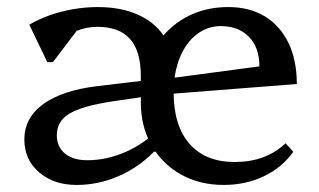

<svg xmlns="http://www.w3.org/2000/svg" viewBox="-20 -512 905 544"><path d="M379 -265V-297Q379 -367 348.5 -401.5Q318 -436 256 -436Q224 -436 194.5 -423.5Q165 -411 146 -389L152 -469H231L130 -336H114L63 -442Q90 -458 121.5 -469Q153 -480 187.5 -486Q222 -492 257 -492Q322 -492 369.5 -471Q417 -450 443 -412Q469 -374 469 -322V-265ZM197 12Q132 12 90.5 -24Q49 -60 49 -117Q49 -178 102.5 -217Q156 -256 256 -268L416 -287V-242L300 -225Q214 -212 177.5 -190.5Q141 -169 141 -129Q141 -96 164 -77Q187 -58 227 -58Q283 -58 337 -82Q391 -106 428 -146L431 -82H416Q372 -37 315 -12.5Q258 12 197 12ZM614 12Q545 12 492 -18Q439 -48 409 -101Q379 -154 379 -222Q379 -282 397 -331.5Q415 -381 448 -417Q481 -453 526.5 -472.5Q572 -492 627 -492Q687 -492 730.5 -465.5Q774 -439 797.5 -390Q821 -341 821 -274L438 -244V-287L715 -324Q715 -377 685.5 -407.5Q656 -438 606 -438Q567 -438 536.5 -414Q506 -390 489 -347.5Q472 -305 472 -250Q472 -156 517 -104.5Q562 -53 645 -53Q733 -53 789 -106L811 -82Q779 -37 727.5 -12.5Q676 12 614 12Z"/></svg>

Font: Platypi Light
Style: Regular
Weight: 300
Designer: David Sargent
Foundry: Bolt Cutter Type
Version: Version 1.200